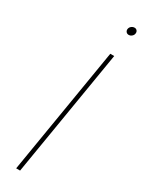

<svg xmlns="http://www.w3.org/2000/svg" viewBox="-236 -927 713 955"><g transform="rotate(30 120.5 -450.0)"><path d="M204.6 -727.5 84 0H61.5L182.1 -727.5ZM213.9 -854.5Q204.6 -854.5 199 -861.3Q193.4 -868.2 194.8 -877.4Q196.3 -887.2 204.3 -893.8Q212.4 -900.4 222.2 -900.4Q231.4 -900.4 236.8 -893.8Q242.2 -887.2 240.7 -877.4Q239.3 -867.7 231.4 -861.1Q223.6 -854.5 213.9 -854.5Z"/></g></svg>

Font: Inter 18pt Thin
Style: Italic
Weight: 250
Italic angle: -9.3988°
Version: Version 4.001;git-66647c0bb